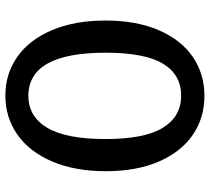

<svg xmlns="http://www.w3.org/2000/svg" viewBox="-54 -738 801 734"><g transform="rotate(-90 347.0 -371.5)"><path d="M635 -369Q635 -251 598 -165.5Q561 -80 496 -35.5Q431 9 347 9Q263 9 198 -35.5Q133 -80 96 -165Q59 -250 59 -368Q59 -487 96.5 -574Q134 -661 199.5 -706.5Q265 -752 348 -752Q431 -752 496 -706.5Q561 -661 598 -574.5Q635 -488 635 -369ZM512 -369Q512 -664 347 -664Q268 -664 225 -592Q182 -520 182 -369Q182 -220 225 -150Q268 -80 348 -80Q428 -80 470 -149.5Q512 -219 512 -369Z"/></g></svg>

Font: n
Style: Regular
Weight: 500
Designer: Pablo Impallari, Rodrigo Fuenzalida
Foundry: Impallari Type
Version: Version 1.002; ttfautohint (v1.5)